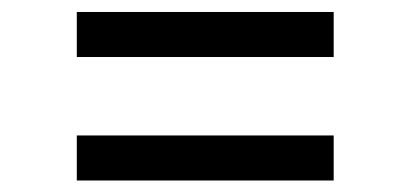

<svg xmlns="http://www.w3.org/2000/svg" viewBox="-20 -448 699 327"><path d="M110.8 -350.9V-427.6H548.3V-350.9ZM110.8 -140.6V-217.3H548.3V-140.6Z"/></svg>

Font: InterMG
Style: Regular
Weight: 400
Designer: Rasmus Andersson
Foundry: rsms
Version: Version 3.019;December 26, 2023;FontCreator 15.0.0.2955 64-b